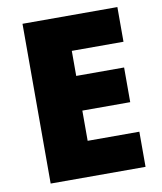

<svg xmlns="http://www.w3.org/2000/svg" viewBox="-81 -779 711 845"><g transform="rotate(-10 274.5 -357.0)"><path d="M501 0H77V-714H501V-559H270V-447H484V-292H270V-157H501Z"/></g></svg>

Font: Noto Sans Hebrew Thin Black
Style: Regular
Weight: 900
Version: Version 3.001